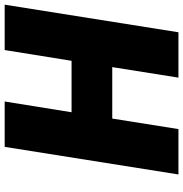

<svg xmlns="http://www.w3.org/2000/svg" viewBox="-1 -782 783 821"><g transform="rotate(-90 390.5 -371.5)"><path d="M55 0 173 -743H367L321 -457H541L587 -743H781L663 0H469L514 -283H294L249 0Z"/></g></svg>

Font: Exo Thin Black
Style: Italic
Weight: 900
Italic angle: -9°
Version: Version 2.000